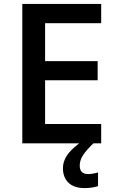

<svg xmlns="http://www.w3.org/2000/svg" viewBox="-20 -734 598 983"><path d="M498 0H94.2V-713.9H498V-615.2H210.9V-420.9H480V-323.2H210.9V-99.1H498ZM388.2 113.8Q388.2 157.2 431.2 157.2Q452.1 157.2 481.9 148.9V219.2Q448.2 229 414.1 229Q358.9 229 330.6 201.4Q302.2 173.8 302.2 127Q302.2 95.2 320.8 64.9Q339.4 34.7 385.3 0H458Q424.3 32.2 406.2 58.8Q388.2 85.4 388.2 113.8Z"/></svg>

Font: JBL Sans
Style: Semibold
Weight: 600
Version: Version 1.10